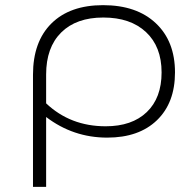

<svg xmlns="http://www.w3.org/2000/svg" viewBox="-20 -725 752 745"><path d="M584.5 -635C534.8 -681.7 466.7 -705 380 -705C294 -705 227.2 -681.3 179.5 -634C131.8 -586.7 108 -520.3 108 -435V0H159V-271C229 -217.7 308 -191 396 -191C478 -191 542.3 -213.5 589 -258.5C635.7 -303.5 659 -365.3 659 -444C659 -524.7 634.2 -588.3 584.5 -635ZM549.5 -290C511.2 -253.3 458 -235 390 -235C298.7 -235 221.7 -264.7 159 -324V-436C159 -506 178.5 -560.3 217.5 -599C256.5 -637.7 311 -657 381 -657C451 -657 506.2 -638.2 546.5 -600.5C586.8 -562.8 607 -510.7 607 -444C607 -378 587.8 -326.7 549.5 -290Z"/></svg>

Font: Montserrat Custom ExtraLight
Style: Regular
Weight: 300
Designer: Julieta Ulanovsky
Foundry: Julieta Ulanovsky
Version: Version 7.200